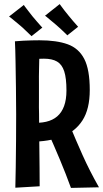

<svg xmlns="http://www.w3.org/2000/svg" viewBox="-20 -913 504 939"><path d="M131 -220 129 -313Q173 -310 205.5 -317.5Q238 -325 260 -344Q282 -363 293.5 -394.5Q305 -426 305 -470Q305 -531 294 -564.5Q283 -598 259 -612Q235 -626 195 -626Q176 -626 151 -624Q126 -622 99 -618L53 -711Q74 -713 95 -714Q116 -715 136 -715.5Q156 -716 173 -716Q257 -716 311 -696.5Q365 -677 392 -625Q419 -573 419 -473Q419 -380 383.5 -324.5Q348 -269 283 -244.5Q218 -220 131 -220ZM55 5Q56 -35 57 -95.5Q58 -156 58.5 -224Q59 -292 59 -354Q59 -417 58 -484Q57 -551 56 -611.5Q55 -672 53 -711L174 -702Q173 -679 172.5 -646.5Q172 -614 171 -577Q170 -540 170.5 -501Q171 -462 170.5 -424.5Q170 -387 171 -356Q171 -325 171.5 -280.5Q172 -236 172.5 -186.5Q173 -137 173.5 -89Q174 -41 174 -2ZM327 6Q302 -63 273.5 -131Q245 -199 212 -273L320 -303Q350 -230 384 -154Q418 -78 464 3ZM309 -740Q310 -740 301 -748.5Q292 -757 279 -769.5Q266 -782 255 -791Q244 -800 231 -811Q218 -822 209 -829.5Q200 -837 200 -836L272 -893Q272 -893 278.5 -884Q285 -875 295 -862Q305 -849 315 -837Q326 -823 337.5 -810Q349 -797 356 -789Q363 -781 362 -782ZM134 -736Q135 -736 125.5 -744.5Q116 -753 103.5 -765.5Q91 -778 80 -787Q69 -796 56 -807Q43 -818 33.5 -825.5Q24 -833 24 -832L97 -889Q96 -889 102.5 -880Q109 -871 119.5 -858Q130 -845 139 -833Q151 -819 162 -806Q173 -793 180.5 -785Q188 -777 187 -778Z"/></svg>

Font: Truculenta
Style: Bold
Weight: 700
Designer: Ivan Castro, Eva Sanz & Omnibus-Type Team
Foundry: Omnibus-Type
Version: Version 1.002